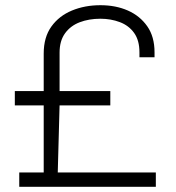

<svg xmlns="http://www.w3.org/2000/svg" viewBox="-20 -718 676 738"><path d="M54 0V-55H148V-313H37V-368H148V-512Q148 -575 177.5 -616Q207 -657 256.5 -677.5Q306 -698 366 -698Q425 -698 471.5 -677.5Q518 -657 546 -617Q574 -577 574 -517V-498H516V-517Q516 -563 495.5 -591.5Q475 -620 440.5 -633Q406 -646 366 -646Q322 -646 286.5 -632.5Q251 -619 230 -590Q209 -561 209 -516V-368H404V-313H209L202 -55H579V0Z"/></svg>

Font: Archivo SemiExpanded ExtraLight
Style: Regular
Weight: 250
Width: 6
Designer: Hector Gatti
Foundry: Omnibus-Type
Version: Version 2.001